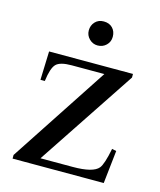

<svg xmlns="http://www.w3.org/2000/svg" viewBox="-97 -693 639 765"><g transform="rotate(15 222.0 -311.0)"><path d="M287 -572Q287 -551 272.5 -537Q258 -523 237 -523Q217 -523 202.5 -537.5Q188 -552 188 -572Q188 -593 201.5 -607.5Q215 -622 237 -622Q260 -622 273.5 -608Q287 -594 287 -572ZM418 -136 403 0H27V-15L293 -420H158Q111 -420 94.5 -403.5Q78 -387 71 -332H53L57 -450H403V-435L134 -30H267Q351 -30 373 -57Q387 -74 400 -140Z"/></g></svg>

Font: STIX
Style: Regular
Weight: 400
Designer: MicroPress Inc., with final additions and corrections provided by Coen Hoffman, Elsevier (retired)
Version: Version 1.1.1